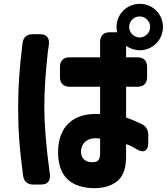

<svg xmlns="http://www.w3.org/2000/svg" viewBox="-20 -899 873 1005"><path d="M712 -636C779 -636 833 -690 833 -758C833 -825 779 -879 712 -879C644 -879 590 -825 590 -758C590 -748 591 -739 593 -730H590H554C522 -730 504 -712 504 -680V-599H344C312 -599 294 -581 294 -549V-495C294 -463 312 -445 344 -445H504V-302C360 -311 284 -233 284 -102C284 -3 326 49 385 71C414 82 446 86 474 86C527 86 586 71 616 24C632 0 640 -36 640 -83V-145C660 -138 679 -128 699 -116C732 -96 756 -110 756 -150V-192C756 -220 744 -239 719 -251C687 -266 661 -277 640 -284V-445H700C732 -445 750 -463 750 -495V-549C750 -581 732 -599 700 -599H640V-659C660 -645 685 -636 712 -636ZM75 -336C75 -220 82 -118 101 20C105 51 123 67 154 67H195C229 67 246 47 241 13C231 -60 224 -121 218 -199C214 -247 212 -298 212 -338C212 -430 219 -518 227 -594C228 -610 232 -640 236 -667C240 -701 223 -720 189 -720H151C120 -720 102 -704 98 -673C82 -545 75 -450 75 -336ZM404 -109C407 -154 443 -184 504 -173V-96C504 -59 489 -53 477 -51C431 -44 402 -68 404 -109ZM656 -758C656 -788 681 -813 711 -813C741 -813 766 -788 766 -758C766 -728 741 -703 711 -703C681 -703 656 -728 656 -758Z"/></svg>

Font: コーポレート・ロゴ（ラウンド）ver3 Bold
Style: Regular
Weight: 700
Designer: [KANA_main] LOGOTYPE.JP [Source Han Sans] Ryoko NISHIZUKA 西塚涼子 (kana, bopomofo & ideographs); Paul D. Hunt (Latin, Greek
Version: Version 12.001;FEAKit 1.0